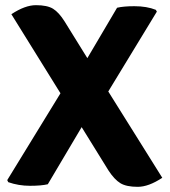

<svg xmlns="http://www.w3.org/2000/svg" viewBox="-20 -713 656 743"><path d="M433 -683Q458 -689 500 -689Q548 -689 583 -675L587 -668L399 -359L608 -25Q555 10 513 10Q469 10 446 -4Q423 -18 400 -53L296 -221L165 0Q140 6 96 6Q52 6 12 -8L8 -16L214 -352L24 -658Q77 -693 119 -693Q163 -693 185.5 -679Q208 -665 230 -630L318 -488Z"/></svg>

Font: Signika
Style: Bold
Weight: 700
Designer: Anna Giedrys
Foundry: Anna Giedrys
Version: Version 1.001